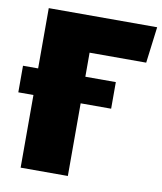

<svg xmlns="http://www.w3.org/2000/svg" viewBox="-93 -761 698 825"><g transform="rotate(10 256.5 -348.0)"><path d="M259 -538V-433H392V-317H259V0H53V-317H-13V-433H53V-696H526L506 -538Z"/></g></svg>

Font: FiraGO Heavy
Style: Regular
Weight: 900
Designer: bBox Type
Foundry: bBox Type GmbH
Version: Version 1.001